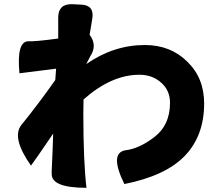

<svg xmlns="http://www.w3.org/2000/svg" viewBox="-20 -839 1040 917"><path d="M378 -298Q378 -67 393 58Q227 58 227 -7V-25Q232 -130 234 -201Q149 -76 128 -48Q34 -181 82 -242Q170 -351 244 -457L248 -511L73 -489Q58 -643 117 -642Q146 -640 258 -655V-755Q258 -820 323 -819L366 -817Q431 -815 421 -751L408 -673Q446 -622 411 -570L392 -533Q523 -624 672 -624Q794 -624 874 -545Q955 -467 955 -345Q955 -190 862 -94Q770 1 574 40Q502 -106 577 -121Q644 -128 718 -185Q792 -242 792 -348Q792 -407 750 -444Q708 -482 646 -482Q512 -482 379 -364Q378 -341 378 -298Z"/></svg>

Font: Swei Half Moon CJK SC
Style: Black
Weight: 900
Version: Version 2.071